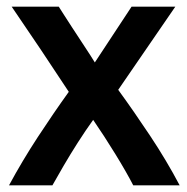

<svg xmlns="http://www.w3.org/2000/svg" viewBox="-20 -549 561 575"><path d="M259 -190Q292 -142 325.5 -87.5Q359 -33 379 6H518Q479 -68 429.5 -142.5Q380 -217 334 -280L505 -529H374L264 -362Q261 -367 250.5 -383.5Q240 -400 225 -422.5Q210 -445 195.5 -467.5Q181 -490 170 -507Q159 -524 156 -529H15Q102 -402 186 -274Q140 -210 93.5 -139Q47 -68 7 6H137Q151 -19 170.5 -52.5Q190 -86 213 -122Q236 -158 259 -190Z"/></svg>

Font: Repo DemiBold
Style: Regular
Weight: 600
Designer: Stefan Peev
Foundry: Context Ltd
Version: Version 1.502